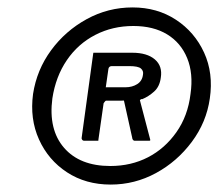

<svg xmlns="http://www.w3.org/2000/svg" viewBox="-20 -772 588 517"><path d="M278 -275Q211 -275 160.5 -308Q110 -341 85 -396.5Q60 -452 69 -519Q79 -584 117.5 -636.5Q156 -689 213.5 -720.5Q271 -752 337 -752Q403 -752 453.5 -719Q504 -686 529.5 -630.5Q555 -575 545 -507Q536 -443 496.5 -390Q457 -337 400 -306Q343 -275 278 -275ZM277 -325Q333 -325 378.5 -348.5Q424 -372 455 -416Q486 -460 493 -519Q501 -574 484 -615.5Q467 -657 430 -679.5Q393 -702 339 -702Q283 -702 236.5 -678Q190 -654 160 -610Q130 -566 121 -507Q110 -423 152.5 -374Q195 -325 277 -325ZM384 -398Q385 -395 384.5 -394Q384 -393 382 -393H342Q340 -393 338 -395.5Q336 -398 336 -401L314 -500Q313 -502 313 -501.5Q313 -501 307 -501H266Q264 -501 262 -498Q260 -495 259 -494L245 -396Q245 -394 245 -393.5Q245 -393 241 -393H206Q203 -393 201 -396Q199 -399 200 -402L231 -628Q232 -631 231.5 -630.5Q231 -630 233 -630H336Q376 -630 397 -612Q418 -594 413 -563Q410 -539 395 -525.5Q380 -512 363 -505Q361 -506 358.5 -504Q356 -502 357 -501L384 -398ZM318 -537Q336 -537 349.5 -545.5Q363 -554 365 -571Q367 -581 359.5 -587.5Q352 -594 328 -594H281Q278 -594 275.5 -592.5Q273 -591 272 -587L265 -538Q265 -536 265 -536.5Q265 -537 267 -537H318Z"/></svg>

Font: Libre Franklin Thin Medium
Style: Italic
Weight: 500
Italic angle: -8°
Version: Version 3.000